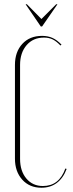

<svg xmlns="http://www.w3.org/2000/svg" viewBox="-20 -873 342 899"><path d="M50 -569Q50 -630 84.5 -667.5Q119 -705 177 -705Q204 -705 225.5 -695.5Q247 -686 268 -664L263 -660Q244 -680 226.5 -688.5Q209 -697 186 -697Q135 -697 104.5 -661.5Q74 -626 74 -569V-129Q74 -72 103.5 -37Q133 -2 181 -2Q257 -2 286 -84L292 -82Q276 -39 246 -16.5Q216 6 174 6Q118 6 84 -32Q50 -70 50 -130ZM106 -853 174 -784 243 -853H249L177 -749H171L100 -853Z"/></svg>

Font: Moniqa Thin Display
Style: Regular
Weight: 100
Designer: Rajesh Rajput
Foundry: Rajesh Rajput
Version: Version 1.000